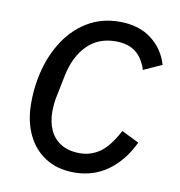

<svg xmlns="http://www.w3.org/2000/svg" viewBox="-66 -589 621 663"><g transform="rotate(10 244.0 -258.0)"><path d="M236 12Q178 12 136 -14.5Q94 -41 71.5 -88.5Q49 -136 49 -199Q49 -222 51 -243.5Q53 -265 57 -286Q70 -355 103 -410Q136 -465 186.5 -496.5Q237 -528 302 -528Q370 -528 414 -494Q458 -460 473 -407L409 -378Q396 -419 369.5 -439Q343 -459 300 -459Q239 -459 200 -419.5Q161 -380 147 -312L130 -228Q128 -217 127 -204.5Q126 -192 126 -183Q126 -146 139 -117.5Q152 -89 178.5 -73Q205 -57 244 -57Q282 -57 313.5 -78.5Q345 -100 376 -158L437 -128Q405 -61 354 -24.5Q303 12 236 12Z"/></g></svg>

Font: IBM Plex Sans
Style: Italic
Weight: 400
Italic angle: -11.31°
Designer: Mike Abbink, Paul van der Laan, Pieter van Rosmalen
Foundry: Bold Monday
Version: Version 3.201